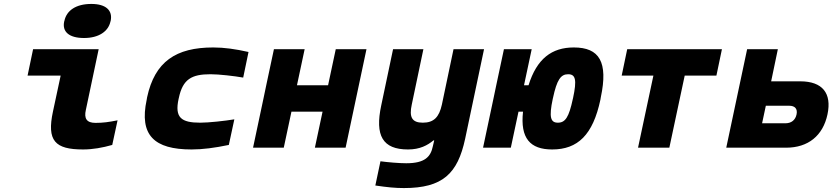

<svg xmlns="http://www.w3.org/2000/svg" viewBox="-20 -750 4240 975"><path d="M465 -126C420 -126 406 -148 416 -192L481 -500H148L120 -366H288L249 -184C217 -35 259 9 402 9C451 9 501 0 550 -14L577 -139C532 -130 503 -126 465 -126ZM306 -641C295 -590 329 -557 407 -557C481 -557 530 -590 541 -641L542 -644C553 -697 518 -730 444 -730C366 -730 318 -697 307 -644Z M727 -256 725 -244C686 -63 763 9 953 9C1009 9 1070 1 1142 -14L1170 -144C1122 -136 1040 -127 997 -127C901 -127 866 -152 887 -248L888 -252C908 -348 953 -373 1049 -373C1092 -373 1170 -364 1215 -356L1242 -486C1176 -501 1118 -509 1063 -509C873 -509 766 -437 727 -256Z M1265 0H1421L1460 -183H1618L1579 0H1735L1841 -500H1685L1646 -317H1488L1527 -500H1371L1332 -317L1318 -250Z M2342 -45 2438 -500H2283L2224 -219C2210 -155 2183 -127 2127 -127C2072 -127 2057 -155 2071 -219L2130 -500H1976L1916 -215C1883 -61 1923 9 2052 9C2112 9 2151 -12 2181 -37H2185L2178 -7C2167 46 2138 79 2043 79C2006 79 1950 74 1912 69L1886 192C1947 201 1987 205 2031 205C2228 205 2304 132 2342 -45Z M2433 0H2574L2613 -183H2636C2621 -48 2672 9 2784 9C2914 9 2991 -65 3029 -244L3031 -256C3069 -435 3024 -509 2894 -509C2782 -509 2706 -452 2664 -317H2641L2680 -500H2539L2500 -317L2486 -250ZM2787 -248 2788 -252C2808 -346 2828 -373 2865 -373C2903 -373 2910 -345 2890 -252L2889 -248C2869 -155 2851 -127 2813 -127C2776 -127 2767 -154 2787 -248Z M3220 0H3379L3457 -366H3618L3646 -500H3165L3137 -366H3298Z M3668 0H3972C4084 0 4159 -61 4182 -169C4205 -277 4156 -337 4044 -337H3896L3930 -500H3774ZM3850 -124 3869 -213H3988C4017 -213 4031 -197 4025 -169C4019 -140 3998 -124 3969 -124Z"/></svg>

Font: LT Wave Mono Black
Style: Italic
Weight: 900
Designer: Daniel Lyons
Version: Version 2.5 (Glyphs App)